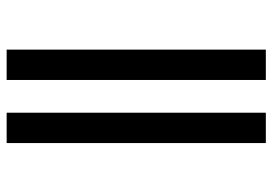

<svg xmlns="http://www.w3.org/2000/svg" viewBox="-138 -662 800 563"><g transform="rotate(90 261.5 -380.0)"><path d="M310 0V-760H399V0ZM125 0V-760H214V0Z"/></g></svg>

Font: Noto Serif Display SemiCondensed ExtraBold
Style: Regular
Weight: 800
Width: 4
Designer: Monotype Design Team
Foundry: Monotype Imaging Inc.
Version: Version 2.009